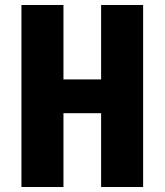

<svg xmlns="http://www.w3.org/2000/svg" viewBox="-20 -750 660 770"><path d="M234.5 0V-296H385.5V0H554V-730H385.5V-431.5H234.5V-730H66V0Z"/></svg>

Font: Monaspace Argon ExtraBold
Style: Bold
Weight: 800
Designer: Riley Cran & the Lettermatic Team
Foundry: Lettermatic
Version: Version 1.000 (Monaspace Argon)